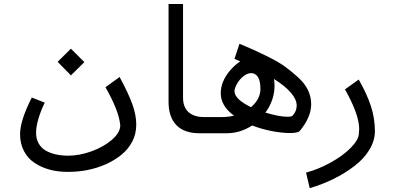

<svg xmlns="http://www.w3.org/2000/svg" viewBox="-20 -687 2036 990"><path d="M277.3 -368.2 345.7 -436 415 -366.7 345.7 -298.3ZM600.1 -41 599.1 -48.3Q590.8 -119.6 523.9 -237.3L596.7 -290Q642.6 -205.1 662.6 -149.2Q682.6 -93.3 682.6 -44.9Q682.6 3.4 662.1 42.7Q641.6 82 606.9 110.4Q572.3 138.7 527.3 159.2Q437.5 199.2 332.5 199.2H329.1Q227.5 199.2 158.2 152.8Q123.5 129.9 103.5 91.8Q83.5 53.7 83.5 4.9Q83.5 -65.4 144 -184.1L210.9 -157.7Q192.9 -122.6 179.4 -78.9Q166 -35.2 166 -3.2Q166 28.8 179 52Q191.9 75.2 214.8 88.9Q260.7 115.7 332.5 115.7Q389.2 115.7 451.7 93.3Q514.2 70.8 557.1 33.7Q600.1 -3.4 600.1 -41Z M849.1 -161.6V-666.5H923.8V-183.1Q923.8 -134.3 952.1 -108.9Q980.5 -83.5 1030.8 -83.5H1043V0H1008.3Q929.7 0 889.4 -42Q849.1 -84 849.1 -161.6Z M1461.9 -85Q1484.4 -85 1488.8 -90.8Q1509.8 -113.8 1509.8 -142.6Q1509.8 -205.1 1393.1 -279.8Q1395.5 -260.3 1395.5 -245.1Q1395.5 -170.9 1348.6 -106.4Q1420.4 -85 1461.9 -85ZM1189 -217.3Q1189 -175.8 1274.4 -134.3Q1322.8 -176.3 1322.8 -228.5Q1322.8 -270 1309.8 -290Q1296.9 -310.1 1274.7 -310.1Q1252.4 -310.1 1228 -287.8Q1203.6 -265.6 1191.4 -231.4Q1189 -223.1 1189 -217.3ZM1042 -83.5H1126.5Q1158.2 -83.5 1186.5 -90.8Q1118.2 -140.6 1118.2 -206.5Q1118.2 -265.6 1165 -322.3Q1189.5 -351.1 1218.8 -370.6Q1194.8 -380.9 1189 -383.3L1214.8 -461.4Q1287.1 -431.6 1352.3 -399.4Q1417.5 -367.2 1449.7 -343.5Q1481.9 -319.8 1516.1 -289.1Q1584.5 -227.5 1584.5 -149.9Q1584.5 -83 1526.4 -12.7Q1517.1 -1 1475.6 -1Q1434.1 -1 1381.8 -11Q1329.6 -21 1280.3 -40Q1218.3 0 1148.9 0H1042Q1026.9 0 1014.2 -12.7Q1001.5 -25.4 1001.5 -41.7Q1001.5 -58.1 1013.7 -70.8Q1025.9 -83.5 1042 -83.5Z M1830.6 0 1832 -22.5Q1832 -96.2 1758.8 -226.1L1829.6 -276.9Q1871.6 -203.6 1892.3 -140.4Q1913.1 -77.1 1913.1 -10.7Q1913.1 38.6 1884.5 85.4Q1856 132.3 1807.6 168.9Q1711.4 243.2 1577.1 283.2L1558.1 203.1Q1623 185.5 1686.3 150.4Q1749.5 115.2 1789.8 74Q1830.1 32.7 1830.6 0Z"/></svg>

Font: GanjNamehSans
Style: Regular
Weight: 400
Designer: Mohammad Saleh Souzanchi
Foundry: http://font-store.ir
Version: Version:0.0.4;RFB:1.2.5;Building:2016-12-11 09:43:53.670092